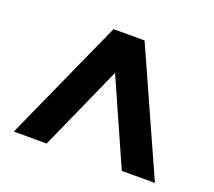

<svg xmlns="http://www.w3.org/2000/svg" viewBox="-96 -826 873 785"><g transform="rotate(20 340.0 -433.5)"><path d="M647 -167 408 -700H273L33 -167H176L340 -534L503 -167Z"/></g></svg>

Font: Matrixport Bold
Style: Regular
Weight: 600
Designer: Ninad Kale (Devanagari), Jonny Pinhorn (Latin)
Foundry: Indian Type Foundry
Version: Version 2.000;PS 1.0;hotconv 1.0.79;makeotf.lib2.5.61930; tt